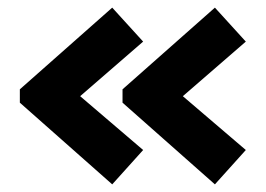

<svg xmlns="http://www.w3.org/2000/svg" viewBox="-20 -576 696 503"><path d="M32 -307V-342L274 -556L355 -467L190 -324L355 -183L274 -93ZM301 -307V-342L543 -556L624 -467L459 -324L624 -183L543 -93Z"/></svg>

Font: Prompt SemiBold
Style: Regular
Weight: 600
Designer: Katatrad Team
Foundry: CadsonDemak
Version: Version 1.001